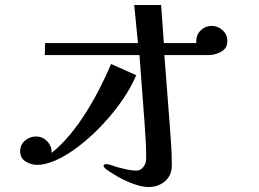

<svg xmlns="http://www.w3.org/2000/svg" viewBox="-20 -738 1040 771"><path d="M527 -436Q507 -388 472 -337Q437 -286 392 -238Q347 -190 298 -152Q249 -114 201 -93Q184 -86 166 -81Q148 -76 129 -76Q105 -76 83 -89.5Q61 -103 61 -131Q61 -157 80.5 -173.5Q100 -190 125 -190Q151 -190 170 -170Q189 -150 187 -124Q224 -153 259.5 -195.5Q295 -238 326 -287.5Q357 -337 382.5 -387.5Q408 -438 426 -481ZM893 -573Q893 -544 868.5 -530.5Q844 -517 819 -517H640Q645 -449 650.5 -381Q656 -313 661 -245Q664 -202 667 -160Q670 -118 670 -75Q670 -34 643 -10.5Q616 13 576 13Q551 13 517.5 1Q484 -11 453 -28.5Q422 -46 402 -62Q396 -68 396 -72Q396 -77 401.5 -78Q407 -79 410 -79Q415 -79 429.5 -74Q444 -69 450 -67Q469 -62 488.5 -57.5Q508 -53 527 -53Q545 -53 556 -68Q567 -83 567 -99Q567 -137 565 -175Q563 -213 560 -251L540 -517H160L161 -565H534L519 -718H627L638 -565H769Q768 -568 768 -573Q768 -599 786.5 -616.5Q805 -634 830 -634Q855 -634 874 -616.5Q893 -599 893 -573Z"/></svg>

Font: Kaisei Decol Medium
Style: Regular
Weight: 500
Designer: Font-Kai, 金井和夫
Foundry: KAZUO KANAI
Version: Version 5.003